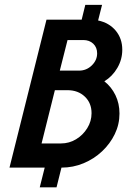

<svg xmlns="http://www.w3.org/2000/svg" viewBox="-20 -708 561 811"><path d="M20.1 0 176.4 -625H325L340.3 -687.5H411.1L394.4 -621.5Q441 -611.8 468.8 -578.5Q496.5 -545.1 496.5 -497.9Q496.5 -456.9 475.7 -421.2Q454.9 -385.4 420.8 -364.6Q450.7 -341 467.7 -305.9Q484.7 -270.8 484.7 -228.5Q484.7 -182.6 464.9 -141.7Q445.1 -100.7 411.1 -68.8Q377.1 -36.8 333 -18.4Q288.9 0 239.6 0L218.8 83.3H147.9L168.8 0ZM155.6 -102.1H237.5Q272.2 -102.1 301.4 -119.8Q330.6 -137.5 348.6 -166.7Q366.7 -195.8 366.7 -229.9Q366.7 -272.9 338.2 -300Q309.7 -327.1 264.6 -327.1H211.8ZM232.6 -409.7H313.9Q345.1 -409.7 367.7 -431.6Q390.3 -453.5 390.3 -482.6Q390.3 -507.6 374 -523.3Q357.6 -538.9 331.9 -538.9H265.3Z"/></svg>

Font: Afacad SemiBold
Style: Italic
Weight: 600
Italic angle: -14°
Designer: Kristian Moeller
Foundry: Dicotype
Version: Version 1.000